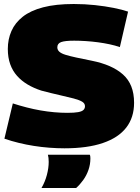

<svg xmlns="http://www.w3.org/2000/svg" viewBox="-20 -730 699 958"><path d="M619 -672 578 -495Q555 -503 527 -509Q499 -515 469 -519Q439 -523 408.5 -525Q378 -527 350 -527Q304 -527 285 -520Q266 -513 266 -494Q266 -481 276 -472Q286 -463 307 -456.5Q328 -450 360.5 -443Q393 -436 438 -427Q488 -417 527 -400Q566 -383 593.5 -358.5Q621 -334 635 -299Q649 -264 649 -217Q649 -144 610 -93.5Q571 -43 493.5 -16.5Q416 10 302 10Q265 10 226 7Q187 4 149 -2Q111 -8 74 -17Q37 -26 2 -38L44 -214Q78 -203 113 -194Q148 -185 182.5 -179Q217 -173 251 -170Q285 -167 316 -167Q351 -167 370 -170.5Q389 -174 396.5 -181.5Q404 -189 404 -200Q404 -214 390 -222.5Q376 -231 348 -238.5Q320 -246 279.5 -255Q239 -264 186 -278Q149 -290 118.5 -308Q88 -326 65.5 -351Q43 -376 31 -409.5Q19 -443 19 -486Q19 -534 37 -575Q55 -616 93.5 -646.5Q132 -677 195 -693.5Q258 -710 348 -710Q403 -710 454 -704.5Q505 -699 547.5 -690.5Q590 -682 619 -672ZM187 208Q205 177 214 142.5Q223 108 223 78Q223 67 222 58Q221 49 219 42H428Q430 46 430.5 51Q431 56 431 61Q431 90 421.5 117.5Q412 145 395.5 168Q379 191 360 208Z"/></svg>

Font: Georama ExtraCondensed Thin Black
Style: Regular
Weight: 900
Version: Version 1.001